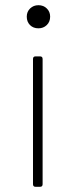

<svg xmlns="http://www.w3.org/2000/svg" viewBox="-20 -720 296 739"><path d="M107 -11V-493Q107 -503 117 -503H134Q144 -503 144 -493V-11Q144 -1 134 -1H117Q107 -1 107 -11ZM128 -700Q147 -700 160 -687.5Q173 -675 173 -656Q173 -636 160 -623.5Q147 -611 128 -611Q108 -611 95.5 -623.5Q83 -636 83 -656Q83 -675 96 -687.5Q109 -700 128 -700Z"/></svg>

Font: Barlow GEO Extra Light
Style: Regular
Weight: 200
Designer: Jeremy Tribby
Foundry: Tribby Type
Version: Version 1.408